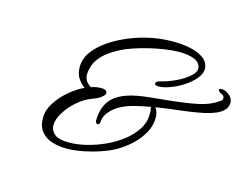

<svg xmlns="http://www.w3.org/2000/svg" viewBox="-83 -665 1075 834"><g transform="rotate(15 455.0 -247.5)"><path d="M271 37Q237 37 207 27.5Q177 18 158.5 -4.5Q140 -27 140 -66Q140 -101 162 -135Q184 -169 217 -196.5Q250 -224 281 -238Q265 -249 251 -269Q237 -289 237 -320Q237 -358 260.5 -390Q284 -422 321.5 -447.5Q359 -473 402 -491Q445 -509 484 -518Q540 -532 602 -532Q641 -532 676 -525Q711 -518 735.5 -502Q760 -486 764 -459Q767 -438 752 -416.5Q737 -395 712 -376.5Q687 -358 659 -345.5Q631 -333 609 -329Q604 -328 599 -327.5Q594 -327 590 -327Q577 -327 573 -332Q572 -333 572 -336Q572 -342 576 -344Q580 -348 590 -350Q612 -355 638.5 -365.5Q665 -376 688 -390.5Q711 -405 725 -420.5Q739 -436 736 -451Q732 -474 706 -484.5Q680 -495 640 -495Q608 -495 572.5 -489.5Q537 -484 508 -477Q429 -458 382.5 -433.5Q336 -409 313 -384Q290 -359 283 -336.5Q276 -314 276 -299Q276 -279 285 -267Q294 -255 307 -248Q321 -253 332 -254.5Q343 -256 351 -256Q368 -256 374.5 -249Q381 -242 376 -233Q372 -226 359 -217Q346 -208 323 -200Q292 -189 261.5 -162.5Q231 -136 211.5 -104.5Q192 -73 192 -46Q192 -24 210.5 -7.5Q229 9 278 9Q312 9 353.5 -1Q395 -11 435.5 -29.5Q476 -48 509.5 -74Q543 -100 563.5 -132Q584 -164 584 -200Q584 -207 584 -213Q584 -219 582 -225Q580 -230 582 -233Q546 -227 514 -219Q482 -211 459 -200Q427 -185 406.5 -161Q386 -137 386 -112Q386 -108 383.5 -104Q381 -100 376 -100Q371 -100 368.5 -104.5Q366 -109 366 -114Q366 -163 388 -197.5Q410 -232 462 -251Q484 -259 508.5 -263.5Q533 -268 560 -271L670 -282Q726 -288 777 -298.5Q828 -309 863 -334Q871 -339 873 -343Q875 -347 875 -349Q875 -353 873.5 -357.5Q872 -362 867 -364Q865 -365 860.5 -367Q856 -369 853 -372Q847 -376 847 -381Q847 -387 859 -387Q875 -387 892.5 -373Q910 -359 910 -339Q910 -311 879 -291.5Q848 -272 779 -261Q745 -255 700.5 -250Q656 -245 611 -238Q607 -237 604 -236.5Q601 -236 598 -236Q602 -234 604 -230Q609 -221 611 -211.5Q613 -202 613 -191Q613 -156 594.5 -123Q576 -90 545.5 -62Q515 -34 478 -14Q457 -3 422.5 9Q388 21 348.5 29Q309 37 271 37Z"/></g></svg>

Font: WindSong Medium
Style: Regular
Weight: 500
Designer: Robert E. Leuschke
Foundry: Robert E. Leuschke
Version: Version 1.010; ttfautohint (v1.8.3)